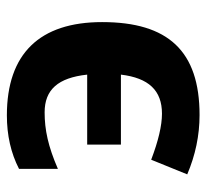

<svg xmlns="http://www.w3.org/2000/svg" viewBox="-41 -555 606 564"><g transform="rotate(90 262.0 -273.0)"><path d="M318.8 9.8C377.4 9.8 429.7 -2 476.1 -25.9V-140.1C409.7 -111.3 361.3 -101.1 310.1 -101.1C243.2 -101.1 208.5 -140.6 199.2 -226.1H404.8V-325.2H199.2C209 -406.7 245.6 -445.8 314 -445.8C348.6 -445.8 394 -435.1 449.2 -414.1L492.2 -520C436 -543.9 377.9 -556.2 317.9 -556.2C129.9 -556.2 44.9 -463.9 44.9 -270C44.9 -86.4 137.7 9.8 318.8 9.8Z"/></g></svg>

Font: Noto Reveo Sans
Style: Bold
Weight: 700
Designer: Monotype Design team
Foundry: Monotype Imaging Inc.
Version: Version 1.04